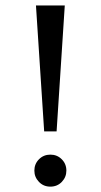

<svg xmlns="http://www.w3.org/2000/svg" viewBox="-20 -675 373 709"><path d="M225.1 -44.9Q225.1 -21 208.3 -3.4Q191.4 14.2 166 14.2Q140.6 14.2 123.8 -3.4Q106.9 -21 106.9 -44.9Q106.9 -69.8 124 -86.9Q141.1 -104 166 -104Q190.9 -104 208 -86.9Q225.1 -69.8 225.1 -44.9ZM112.8 -654.8H219.2L189 -189.9H143.1Z"/></svg>

Font: Times New Roman
Style: Regular
Weight: 400
Designer: Steve Matteson
Foundry: Ascender Corporation
Version: Version 2.00.3